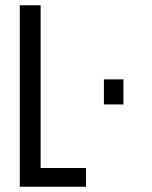

<svg xmlns="http://www.w3.org/2000/svg" viewBox="-20 -708 576 728"><path d="M55 0V-688H134V-71H306V0ZM374 -312V-407H448V-312Z"/></svg>

Font: Saira ExtraCondensed Medium
Style: Regular
Weight: 500
Width: 2
Designer: Hector Gatti with collaboration of the Omnibus-Type team
Foundry: Omnibus-Type
Version: Version 1.101